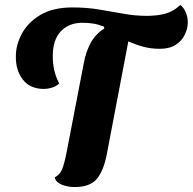

<svg xmlns="http://www.w3.org/2000/svg" viewBox="-20 -734 778 775"><path d="M281 21Q252 21 228.5 11Q205 1 201 -18Q222 -29 231 -51.5Q240 -74 249 -120L318 -478Q327 -527 347 -562.5Q367 -598 401 -619V-620L399 -627Q375 -636 355 -639Q335 -642 312 -642Q258 -642 225.5 -607.5Q193 -573 193 -508Q193 -479 198.5 -452.5Q204 -426 219 -397Q206 -385 189 -380Q172 -375 158 -375Q101 -375 72 -413Q43 -451 44 -507Q44 -553 68.5 -598.5Q93 -644 143.5 -674Q194 -704 273 -704Q330 -704 381 -695.5Q432 -687 479 -678.5Q526 -670 573 -670Q613 -670 646 -678.5Q679 -687 708 -714Q722 -703 730 -684Q738 -665 738 -644Q738 -619 726 -594Q714 -569 689 -553Q664 -537 625 -537Q589 -537 558 -545.5Q527 -554 498 -567L411 -111Q398 -44 370.5 -11.5Q343 21 281 21Z"/></svg>

Font: Sansita Swashed SemiBold
Style: Regular
Weight: 600
Designer: Pablo Cosgaya
Foundry: Omnibus-Type
Version: Version 1.003; ttfautohint (v1.8.3)